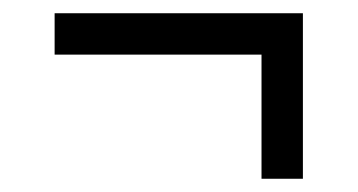

<svg xmlns="http://www.w3.org/2000/svg" viewBox="-20 -270 540 290"><path d="M437.5 0H375V-187.5H62.5V-250H437.5Z"/></svg>

Font: 寒蝉点阵体 16px
Style: Regular
Weight: 400
Designer: Designed by Warren2060
Foundry: ChillType
Version: Version 1.000